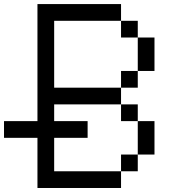

<svg xmlns="http://www.w3.org/2000/svg" viewBox="-20 -937 873 957"><path d="M0 -250V-333.3H166.7V-916.7H583.3V-833.3H250V-500H583.3V-416.7H250V-333.3H416.7V-250H250V-83.3H583.3V0H166.7V-250ZM750 -166.7H666.7V-333.3H750ZM750 -583.3H666.7V-750H750ZM666.7 -166.7V-83.3H583.3V-166.7ZM666.7 -416.7V-333.3H583.3V-416.7ZM666.7 -583.3V-500H583.3V-583.3ZM666.7 -833.3V-750H583.3V-833.3Z"/></svg>

Font: Galmuri11 Regular
Style: Regular
Weight: 400
Designer: Minseo Lee (Quiple)
Version: Version 2.356;hotconv 1.1.0;makeotfexe 2.6.0 DEVELOPMENT